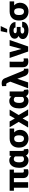

<svg xmlns="http://www.w3.org/2000/svg" viewBox="2300 -3122 832 5473"><g transform="rotate(-90 2716.5 -386.0)"><path d="M16 -406H102V0H258V-406H376V-149C376 -46 430 9 536 9C573 9 602 4 628 -6V-128C614 -125 600 -122 580 -122C543 -122 532 -132 532 -167V-406H618V-528H16Z M669 -250C669 -213 673 -178 682 -146C707 -59 770 10 882 10C948 10 988 -21 1017 -63C1039 -19 1078 10 1140 10C1166 10 1184 8 1204 -3L1209 -5L1195 -129L1185 -122C1184 -121 1183 -121 1178 -121C1155 -121 1151 -143 1151 -176V-528H1015L1006 -477C979 -512 942 -538 883 -538C848 -538 817 -532 790 -518C708 -475 669 -380 669 -260ZM825 -251V-260C825 -337 844 -409 918 -409C958 -409 979 -393 995 -366V-158C980 -134 958 -119 917 -119C846 -119 825 -177 825 -251Z M1245 -259C1245 -220 1250 -186 1261 -153C1294 -59 1374 10 1502 10C1542 10 1577 4 1608 -9C1693 -45 1751 -123 1751 -237V-247C1751 -264 1747 -280 1743 -295C1731 -337 1708 -371 1678 -399H1789V-528H1501C1460 -528 1423 -521 1391 -508C1301 -472 1245 -389 1245 -269ZM1401 -259V-268C1401 -343 1427 -399 1501 -399C1571 -399 1595 -341 1595 -268V-259C1595 -184 1574 -119 1502 -119C1424 -119 1401 -180 1401 -259Z M1817 0H1986L2076 -158L2166 0H2334L2174 -270L2328 -528H2160L2075 -379L1992 -528H1824L1978 -270Z M2363 -250C2363 -213 2367 -178 2376 -146C2401 -59 2464 10 2576 10C2642 10 2682 -21 2711 -63C2733 -19 2772 10 2834 10C2860 10 2878 8 2898 -3L2903 -5L2889 -129L2879 -122C2878 -121 2877 -121 2872 -121C2849 -121 2845 -143 2845 -176V-528H2709L2700 -477C2673 -512 2636 -538 2577 -538C2542 -538 2511 -532 2484 -518C2402 -475 2363 -380 2363 -260ZM2519 -251V-260C2519 -337 2538 -409 2612 -409C2652 -409 2673 -393 2689 -366V-158C2674 -134 2652 -119 2611 -119C2540 -119 2519 -177 2519 -251Z M2935 0H3104L3207 -309L3281 -105C3304 -39 3345 9 3434 9C3460 8 3477 7 3495 4L3493 -126L3483 -120H3470C3446 -120 3435 -144 3426 -167L3222 -665C3200 -720 3159 -755 3083 -755C3052 -755 3020 -750 2996 -742L3000 -623C3012 -625 3022 -626 3035 -626C3068 -626 3080 -614 3091 -587L3125 -510Z M3536 -153C3536 -50 3590 5 3696 5C3733 5 3762 1 3788 -9V-130L3762 -127C3755 -126 3749 -125 3740 -125C3704 -125 3692 -136 3692 -171L3694 -528H3536Z M3800 -528 3984 0H4128L4312 -528H4148L4056 -193L3964 -528Z M4339 -152C4339 -127 4346 -103 4360 -83C4402 -21 4490 10 4593 10C4655 10 4715 -6 4755 -31C4797 -56 4831 -100 4831 -164V-171H4675V-164C4675 -162 4672 -145 4671 -146C4657 -124 4626 -111 4585 -111C4538 -111 4495 -128 4495 -164C4495 -204 4533 -216 4586 -216H4685V-324H4586C4539 -324 4505 -338 4505 -369C4505 -374 4507 -380 4510 -386C4520 -406 4547 -416 4585 -416C4628 -416 4667 -402 4667 -368V-361H4823V-368C4823 -394 4817 -419 4804 -440C4766 -502 4690 -538 4593 -538C4558 -538 4525 -535 4495 -528C4421 -511 4349 -471 4349 -381C4349 -328 4387 -293 4428 -272C4379 -252 4339 -215 4339 -152ZM4525 -598H4623L4710 -782H4564Z M4868 -259C4868 -220 4873 -186 4884 -153C4917 -59 4997 10 5125 10C5165 10 5200 4 5231 -9C5316 -45 5374 -123 5374 -237V-247C5374 -264 5370 -280 5366 -295C5354 -337 5331 -371 5301 -399H5412V-528H5124C5083 -528 5046 -521 5014 -508C4924 -472 4868 -389 4868 -269ZM5024 -259V-268C5024 -343 5050 -399 5124 -399C5194 -399 5218 -341 5218 -268V-259C5218 -184 5197 -119 5125 -119C5047 -119 5024 -180 5024 -259Z"/></g></svg>

Font: Asimov Pro
Style: Blk
Weight: 900
Designer: Google
Version: Version 2.000980; 2014